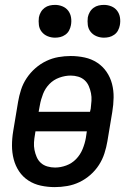

<svg xmlns="http://www.w3.org/2000/svg" viewBox="-20 -757 540 785"><path d="M204 8Q175 8 147 2Q119 -4 96 -19Q73 -34 58 -56.5Q43 -79 36 -106Q29 -133 29 -162Q29 -191 34 -221L54 -341Q58 -365 66 -390Q74 -415 89 -437.5Q104 -460 124.5 -478Q145 -496 169 -507.5Q193 -519 218.5 -523.5Q244 -528 269 -528Q298 -528 326 -522Q354 -516 377 -501Q400 -486 415.5 -463.5Q431 -441 438 -414Q445 -387 444.5 -358Q444 -329 439 -299L419 -179Q415 -155 407 -130Q399 -105 384.5 -82.5Q370 -60 349.5 -42Q329 -24 305 -12.5Q281 -1 255 3.5Q229 8 204 8ZM348 -300 351 -313Q353 -329 354 -345Q355 -361 352 -376Q349 -391 343 -405Q337 -419 326 -429Q315 -439 300 -443.5Q285 -448 269 -448Q246 -448 222.5 -439.5Q199 -431 182 -413.5Q165 -396 156 -373Q147 -350 143 -327L138 -300ZM205 -72Q228 -72 251 -80.5Q274 -89 291 -106.5Q308 -124 317.5 -147Q327 -170 331 -193L335 -220H125L123 -207Q120 -191 119 -175Q118 -159 121 -144Q124 -129 130 -115Q136 -101 147 -91Q158 -81 173.5 -76.5Q189 -72 205 -72ZM405 -603Q389 -603 374.5 -609Q360 -615 350.5 -627Q341 -639 339 -654.5Q337 -670 339 -686Q341 -697 347 -707.5Q353 -718 362.5 -725Q372 -732 383 -734.5Q394 -737 405 -737Q421 -737 435.5 -731Q450 -725 459 -713Q468 -701 470.5 -685.5Q473 -670 470 -654Q468 -643 462.5 -632.5Q457 -622 447 -615Q437 -608 426.5 -605.5Q416 -603 405 -603ZM205 -603Q189 -603 174.5 -609Q160 -615 150.5 -627Q141 -639 139 -654.5Q137 -670 139 -686Q141 -697 147 -707.5Q153 -718 162.5 -725Q172 -732 183 -734.5Q194 -737 205 -737Q221 -737 235.5 -731Q250 -725 259 -713Q268 -701 270.5 -685.5Q273 -670 270 -654Q268 -643 262.5 -632.5Q257 -622 247 -615Q237 -608 226.5 -605.5Q216 -603 205 -603Z"/></svg>

Font: Iosevka Medium
Style: Italic
Weight: 500
Italic angle: -9°
Monospace: yes
Designer: Belleve Invis
Foundry: Belleve Invis
Version: Version 32.5.0; ttfautohint (v1.8.4)